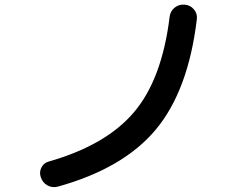

<svg xmlns="http://www.w3.org/2000/svg" viewBox="-20 -765 1040 814"><path d="M224.6 26.4Q201.2 32.2 181.2 21Q161.1 9.8 153.3 -12.7Q145.5 -34.2 155.3 -54.2Q165 -74.2 186.5 -80.1Q429.7 -149.4 548.3 -289.6Q667 -429.7 699.2 -694.3Q702.1 -717.8 720.2 -732.4Q738.3 -747.1 760.7 -745.1H763.7Q787.1 -743.2 802.2 -725.1Q817.4 -707 814.5 -683.6Q778.3 -380.9 640.6 -215.8Q502.9 -50.8 224.6 26.4Z"/></svg>

Font: Rounded Mgen+ 1mn medium
Style: Regular
Weight: 500
Designer: [Source Han Sans]
Ryoko NISHIZUKA  (kana & ideographs); Paul D. Hunt (Latin, Greek & Cyrillic); Wenlong ZHANG  (bopomofo
Version: Version 1.059.20150602